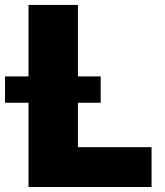

<svg xmlns="http://www.w3.org/2000/svg" viewBox="-67 -747 658 767"><path d="M46.9 0V-727.3H244.3V-159.1H538.4V0ZM-46.9 -336.6V-441.8H335.2V-336.6Z"/></svg>

Font: Inter UI Black
Style: Regular
Weight: 900
Designer: Rasmus Andersson
Foundry: rsms
Version: 3.2;8d6f07862